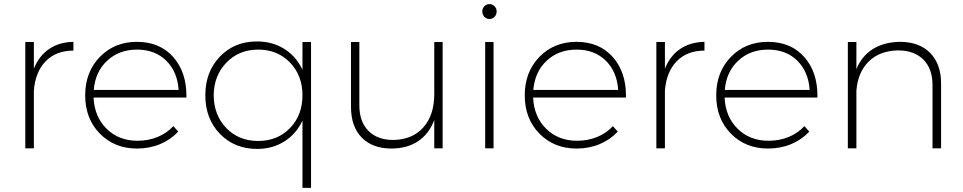

<svg xmlns="http://www.w3.org/2000/svg" viewBox="-20 -727 4719 941"><path d="M104 0V-521H146V-390.1Q170.9 -453.1 220.5 -486.8Q270 -520.5 339.8 -522V-479Q254.4 -479 203.6 -426.5Q152.8 -374 146 -282.2V0Z M651.4 -522Q764.6 -521.5 830.1 -446.3Q893.6 -373.5 893.6 -257.8Q893.6 -253.4 893.6 -249H438.5Q442.9 -154.3 502.7 -95.7Q562.5 -37.1 653.8 -37.1Q707 -37.1 752.4 -55.7Q797.9 -74.2 829.6 -108.9L853.5 -82Q816.9 -42.5 764.9 -20.8Q712.9 1 651.4 1Q541 1 469.2 -72.3Q397.5 -145.5 397.5 -259.8Q397.5 -374 469.2 -448Q541 -522 651.4 -522ZM439.5 -286.1H855.5Q849.6 -375.5 794.7 -429.7Q739.7 -483.9 651.4 -483.9Q563.5 -483.9 505.1 -429.4Q446.8 -375 439.5 -286.1Z M986.3 -259.8Q986.3 -375 1057.6 -449.5Q1128.9 -523.9 1239.3 -523.9Q1315.9 -523.9 1374.3 -486.8Q1432.6 -449.7 1462.4 -384.8V-521H1504.4V193.8H1462.4V-136.2Q1432.6 -71.3 1374.3 -34.2Q1315.9 2.9 1240.2 2.9Q1129.4 2.9 1057.9 -71Q986.3 -145 986.3 -259.8ZM1027.3 -259.8Q1028.3 -162.1 1089.4 -99.1Q1150.4 -36.1 1245.6 -36.1Q1339.8 -36.1 1401.1 -99.1Q1462.4 -162.1 1462.4 -259.8Q1462.4 -357.4 1401.1 -420.7Q1339.8 -483.9 1245.6 -483.9Q1151.4 -483.9 1089.8 -420.4Q1028.3 -356.9 1027.3 -259.8Z M1700.2 -203.1V-521H1741.2V-210.9Q1741.2 -130.9 1785.4 -85.9Q1829.6 -41 1908.2 -41Q2002.4 -43 2055.4 -103.3Q2108.4 -163.6 2108.4 -266.1V-521H2149.4V0H2108.4V-139.2Q2083.5 -71.8 2030 -35.6Q1976.6 0.5 1899.4 1Q1805.2 1 1752.7 -53Q1700.2 -106.9 1700.2 -203.1Z M2343.8 -670.9Q2343.8 -686 2354.2 -696.5Q2364.7 -707 2378.9 -707Q2393.1 -707 2403.6 -696.5Q2414.1 -686 2414.1 -670.9Q2414.1 -655.3 2403.8 -644.5Q2393.6 -633.8 2378.9 -633.8Q2364.3 -633.8 2354 -644.5Q2343.8 -655.3 2343.8 -670.9ZM2357.9 0V-521H2398.9V0Z M2805.7 -522Q2918.9 -521.5 2984.4 -446.3Q3047.9 -373.5 3047.9 -257.8Q3047.9 -253.4 3047.9 -249H2592.8Q2597.2 -154.3 2657 -95.7Q2716.8 -37.1 2808.1 -37.1Q2861.3 -37.1 2906.7 -55.7Q2952.1 -74.2 2983.9 -108.9L3007.8 -82Q2971.2 -42.5 2919.2 -20.8Q2867.2 1 2805.7 1Q2695.3 1 2623.5 -72.3Q2551.8 -145.5 2551.8 -259.8Q2551.8 -374 2623.5 -448Q2695.3 -522 2805.7 -522ZM2593.8 -286.1H3009.8Q3003.9 -375.5 2949 -429.7Q2894 -483.9 2805.7 -483.9Q2717.8 -483.9 2659.4 -429.4Q2601.1 -375 2593.8 -286.1Z M3196.8 0V-521H3238.8V-390.1Q3263.7 -453.1 3313.2 -486.8Q3362.8 -520.5 3432.6 -522V-479Q3347.2 -479 3296.4 -426.5Q3245.6 -374 3238.8 -282.2V0Z M3744.1 -522Q3857.4 -521.5 3922.9 -446.3Q3986.3 -373.5 3986.3 -257.8Q3986.3 -253.4 3986.3 -249H3531.2Q3535.6 -154.3 3595.5 -95.7Q3655.3 -37.1 3746.6 -37.1Q3799.8 -37.1 3845.2 -55.7Q3890.6 -74.2 3922.4 -108.9L3946.3 -82Q3909.7 -42.5 3857.7 -20.8Q3805.7 1 3744.1 1Q3633.8 1 3562 -72.3Q3490.2 -145.5 3490.2 -259.8Q3490.2 -374 3562 -448Q3633.8 -522 3744.1 -522ZM3532.2 -286.1H3948.2Q3942.4 -375.5 3887.5 -429.7Q3832.5 -483.9 3744.1 -483.9Q3656.2 -483.9 3597.9 -429.4Q3539.6 -375 3532.2 -286.1Z M4135.3 0V-521H4177.2V-388.2Q4203.6 -452.6 4257.8 -486.6Q4312 -520.5 4390.1 -522Q4485.4 -522 4538.8 -467.5Q4592.3 -413.1 4592.3 -317.9V0H4550.3V-310.1Q4550.3 -390.1 4505.4 -435.1Q4460.4 -480 4380.4 -480Q4290.5 -478 4237.3 -425.3Q4184.1 -372.6 4177.2 -282.2V0Z"/></svg>

Font: Montserrat Ultra Light
Style: Regular
Weight: 200
Designer: Julieta Ulanovsky
Foundry: Julieta Ulanovsky
Version: Version 3.001;PS 003.001;hotconv 1.0.70;makeotf.lib2.5.58329